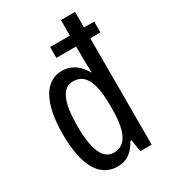

<svg xmlns="http://www.w3.org/2000/svg" viewBox="-189 -851 840 952"><g transform="rotate(-30 231.0 -375.0)"><path d="M199 10C251 10 287 -16 316 -69H322L333 0H398V-609H456V-671H398V-760H317V-671H204V-609H317V-535C317 -515 318 -490 320 -461H316C289 -512 245 -540 196 -540C97 -540 42 -442 42 -265C42 -87 96 10 199 10ZM218 -59C154 -59 125 -129 125 -264C125 -397 153 -467 216 -467C286 -467 317 -406 317 -270V-250C317 -119 283 -59 218 -59Z"/></g></svg>

Font: Noto Sans Devanagari ExtraCondensed
Style: Regular
Weight: 400
Width: 2
Designer: Jelle Bosma - Monotype Design Team
Foundry: Monotype Imaging Inc.
Version: Version 2.004